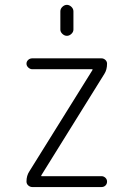

<svg xmlns="http://www.w3.org/2000/svg" viewBox="-20 -755 540 775"><path d="M223.6 -709Q223.6 -719.7 231.9 -727.5Q240.2 -735.4 250 -735.4Q259.8 -735.4 268.1 -727.5Q276.4 -719.7 276.4 -709V-635.7Q276.4 -626 268.1 -618.2Q259.8 -610.4 250 -610.4Q240.2 -610.4 231.9 -618.2Q223.6 -626 223.6 -635.7ZM98.6 -63.5 353.5 -472.7V-473.6Q353.5 -475.6 352.5 -475.6H110.4Q101.6 -475.6 94.2 -482.4Q86.9 -489.3 86.9 -498Q86.9 -506.8 93.8 -513.2Q100.6 -519.5 110.4 -519.5H389.6Q398.4 -519.5 405.3 -513.2Q412.1 -506.8 412.1 -498Q412.1 -473.6 401.4 -457L146.5 -46.9V-45.9Q146.5 -43.9 147.5 -43.9H389.6Q398.4 -43.9 405.3 -37.6Q412.1 -31.2 412.1 -22Q412.1 -12.7 405.8 -6.3Q399.4 0 389.6 0H110.4Q101.6 0 94.2 -6.3Q86.9 -12.7 86.9 -22.5Q86.9 -45.9 98.6 -63.5Z"/></svg>

Font: Rounded-X Mgen+ 1m light
Style: Regular
Weight: 200
Designer: [Source Han Sans]
Ryoko NISHIZUKA  (kana & ideographs); Paul D. Hunt (Latin, Greek & Cyrillic); Wenlong ZHANG  (bopomofo
Version: Version 1.059.20150602